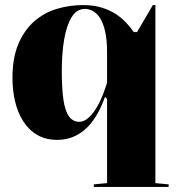

<svg xmlns="http://www.w3.org/2000/svg" viewBox="-20 -535 701 755"><path d="M349 200V190L401 185V-146L393 -154Q376 -107 355.5 -75Q335 -43 311.5 -23.5Q288 -4 261.5 5.5Q235 15 205 15Q159 15 125.5 -5Q92 -25 70.5 -59.5Q49 -94 39 -137.5Q29 -181 29 -228Q29 -307 52 -361.5Q75 -416 114 -450.5Q153 -485 203 -500Q253 -515 306 -515Q347 -515 378.5 -505.5Q410 -496 433.5 -481Q457 -466 475 -447Q493 -428 506 -409H519L581 -515H591V185L643 190V200ZM292 -56Q311 -56 330.5 -74Q350 -92 368 -126.5Q386 -161 401 -210V-328Q401 -380 393 -413.5Q385 -447 372 -466Q359 -485 343.5 -492.5Q328 -500 314 -500Q282 -500 262 -468Q242 -436 232.5 -381Q223 -326 223 -256Q223 -187 229.5 -142.5Q236 -98 251.5 -77Q267 -56 292 -56Z"/></svg>

Font: Kalnia SemiBold
Style: Regular
Weight: 600
Designer: Frida Medrano
Foundry: Frida Medrano
Version: Version 1.105